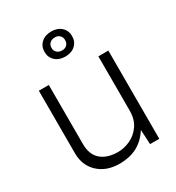

<svg xmlns="http://www.w3.org/2000/svg" viewBox="-192 -922 965 1050"><g transform="rotate(-30 290.5 -397.0)"><path d="M256 10Q173 10 122 -37.5Q71 -85 71 -163V-557H134V-185Q134 -117 173 -83.5Q212 -50 280 -50Q318 -50 356.5 -67.5Q395 -85 421 -122Q447 -159 447 -215V-557H510V0H452L447 -92Q412 -38 364.5 -14Q317 10 256 10ZM291 -646Q252 -646 228 -668Q204 -690 204 -725Q204 -760 228 -782Q252 -804 291 -804Q330 -804 354 -782Q378 -760 378 -725Q378 -690 354 -668Q330 -646 291 -646ZM292 -684Q311 -684 322.5 -695Q334 -706 334 -725Q334 -744 322.5 -755Q311 -766 292 -766Q273 -766 260.5 -755Q248 -744 248 -725Q248 -706 260.5 -695Q273 -684 292 -684Z"/></g></svg>

Font: BDO Grotesk Light
Style: Regular
Weight: 300
Designer: Deni Anggara
Foundry: Lokal Container
Version: Version 2.000